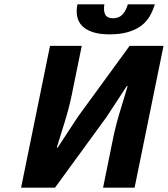

<svg xmlns="http://www.w3.org/2000/svg" viewBox="-20 -863 772 883"><path d="M77 0 210 -652H356L309 -422Q297 -364 277 -300Q257 -236 241 -184H245L339 -327L576 -652H732L599 0H454L501 -231Q513 -289 532 -351Q551 -413 567 -467H563L470 -325L233 0ZM485 -705Q437 -705 406 -715.5Q375 -726 357.5 -744Q340 -762 335 -787.5Q330 -813 336 -843H460Q455 -813 464 -796Q473 -779 500 -779Q527 -779 543 -796Q559 -813 568 -843H692Q683 -813 668 -787.5Q653 -762 628.5 -744Q604 -726 568.5 -715.5Q533 -705 485 -705Z"/></svg>

Font: mr_Source Sans Pro
Style: Bold Italic
Weight: 700
Italic angle: -11°
Designer: Paul D. Hunt
Foundry: Adobe Systems Incorporated
Version: Version 1.036;July 10, 2024;FontCreator 11.5.0.2430 64-bit